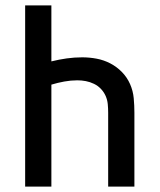

<svg xmlns="http://www.w3.org/2000/svg" viewBox="-20 -690 590 710"><path d="M73 0V-670H170V-463Q198 -470 226.5 -474Q255 -478 284 -478Q311 -478 337.5 -473Q364 -468 388 -455.5Q412 -443 431 -423.5Q450 -404 461 -379Q472 -354 474.5 -327Q477 -300 477 -273V0H380V-273Q380 -289 378.5 -305Q377 -321 370.5 -335.5Q364 -350 353 -361.5Q342 -373 327.5 -380Q313 -387 297.5 -390Q282 -393 266 -393Q242 -393 217.5 -388.5Q193 -384 170 -377V0Z"/></svg>

Font: Lode Dark Term
Style: Bold
Weight: 700
Monospace: yes
Designer: Belleve Invis
Foundry: Belleve Invis
Version: Version 29.2.0